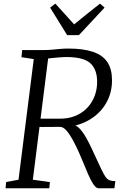

<svg xmlns="http://www.w3.org/2000/svg" viewBox="-20 -1012 673 1032"><path d="M10 0 13 -33.5 79.5 -46 161.5 -694.5 95.5 -704.5 99 -743H218Q239 -743 260.2 -745Q281.5 -747 303.2 -749Q325 -751 347 -751Q428.5 -751 480.2 -733.2Q532 -715.5 556.8 -678.5Q581.5 -641.5 582 -584Q583 -520 555.5 -467Q528 -414 477.2 -378.8Q426.5 -343.5 358 -331.5L368 -340Q387.5 -342 406.8 -322Q426 -302 442.8 -272.2Q459.5 -242.5 473 -213.2Q486.5 -184 495 -166Q514 -124.5 526.2 -99Q538.5 -73.5 548.2 -60.2Q558 -47 569.8 -42.8Q581.5 -38.5 600 -38.5L595 0H509.5Q501.5 0 491.5 -9.8Q481.5 -19.5 468 -45.2Q454.5 -71 436 -118Q421 -155 404.5 -192Q388 -229 371 -260.2Q354 -291.5 336.8 -310.8Q319.5 -330 303 -330Q301 -330 285.5 -330Q270 -330 249 -329.8Q228 -329.5 207.8 -329.5Q187.5 -329.5 175.5 -330L183 -374.5Q194.5 -374.5 215 -374.2Q235.5 -374 257.5 -374Q279.5 -374 296.5 -374.2Q313.5 -374.5 318 -374.5Q361 -377 395.5 -393.8Q430 -410.5 454 -438Q478 -465.5 490.5 -501.2Q503 -537 502 -578Q500.5 -641.5 464 -673.5Q427.5 -705.5 334.5 -705.5Q324.5 -705.5 300.2 -703.8Q276 -702 253.2 -699.5Q230.5 -697 223.5 -694.5L243 -731.5L156.5 -46L248 -33.5L245 0ZM341 -823 249.5 -971 277.5 -992.5Q302.5 -965 327.8 -937Q353 -909 378.5 -881Q412.5 -909 447.2 -936.8Q482 -964.5 517.5 -992.5L542 -971L404 -823Z"/></svg>

Font: Merriweather 28pt Light
Style: Italic
Weight: 300
Italic angle: -7.8°
Version: Version 2.101